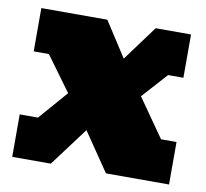

<svg xmlns="http://www.w3.org/2000/svg" viewBox="-64 -593 713 663"><g transform="rotate(10 292.5 -261.5)"><path d="M569.3 0H348.1L255.9 -135.3L154.8 0H19.5V-148.9H83.5L171.4 -250L82.5 -371.6H29.3V-523.4H260.7L339.8 -400.9L430.2 -523.4H554.2V-371.6H500.5L420.9 -283.2L515.1 -148.9H569.3Z"/></g></svg>

Font: Bevan
Style: Regular
Weight: 400
Foundry: vernon adams
Version: Version 1.000